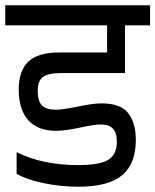

<svg xmlns="http://www.w3.org/2000/svg" viewBox="-30 -700 589 728"><path d="M113 -355Q113 -316 129.5 -300Q146 -284 181 -284Q202 -284 227.5 -289Q253 -294 261 -295Q284 -300 309 -304Q334 -308 356 -308Q427 -308 456 -271Q485 -234 485 -169Q485 -79 433 -35.5Q381 8 267 8Q200 8 135.5 -5.5Q71 -19 33 -41V-123Q132 -74 265 -74Q349 -74 381 -94.5Q413 -115 413 -162Q413 -197 398 -212.5Q383 -228 352 -228Q328 -228 278 -217Q254 -212 228.5 -208Q203 -204 182 -204Q113 -204 77 -244.5Q41 -285 41 -360Q41 -431 77 -466Q113 -501 195 -501H376V-604H-10V-680H539V-604H444V-423H203Q152 -423 132.5 -408Q113 -393 113 -355Z"/></svg>

Font: Rhodium Libre
Style: Regular
Weight: 400
Designer: James Puckett
Foundry: Dunwich Type Founders
Version: Version 1.001; ttfautohint (v1.3)